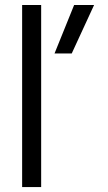

<svg xmlns="http://www.w3.org/2000/svg" viewBox="-20 -759 437 779"><path d="M69.8 0V-738.8H147V0ZM201.2 -542 280.8 -738.8H361.8L271 -542Z"/></svg>

Font: Prompt Light
Style: Regular
Weight: 300
Designer: Katatrad Team
Foundry: CadsonDemak
Version: Version 1.000;PS 001.000;hotconv 1.0.88;makeotf.lib2.5.64775